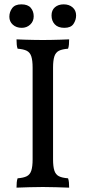

<svg xmlns="http://www.w3.org/2000/svg" viewBox="-20 -860 394 883"><path d="M130 -549Q130 -582 124 -600.5Q118 -619 103 -626.5Q88 -634 61 -636Q58 -644 57 -655Q56 -666 56 -679Q74 -678 94 -677.5Q114 -677 135 -676.5Q156 -676 177 -676Q198 -676 218.5 -676.5Q239 -677 258.5 -677.5Q278 -678 298 -679Q298 -666 297 -655Q296 -644 293 -636Q266 -634 251 -626.5Q236 -619 230 -600.5Q224 -582 224 -549V-127Q224 -94 230 -75.5Q236 -57 251 -49.5Q266 -42 293 -40Q296 -32 297 -21Q298 -10 298 3Q268 2 237 1Q206 0 177 0Q148 0 115 1Q82 2 56 3Q56 -10 57 -21Q58 -32 61 -40Q88 -42 103 -49.5Q118 -57 124 -75.5Q130 -94 130 -127ZM276 -732Q247 -732 232 -748Q217 -764 217 -789Q217 -813 232.5 -826.5Q248 -840 273 -840Q298 -840 314 -826Q330 -812 330 -789Q330 -768 318 -750Q306 -732 276 -732ZM80 -732Q55 -732 39 -746.5Q23 -761 23 -783Q23 -805 36 -822.5Q49 -840 78 -840Q108 -840 121.5 -824Q135 -808 135 -785Q135 -762 119 -747Q103 -732 80 -732Z"/></svg>

Font: Vollkorn
Style: Regular
Weight: 400
Designer: Friedrich Althausen
Foundry: Friedrich Althausen
Version: Version 4.104